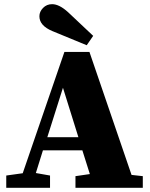

<svg xmlns="http://www.w3.org/2000/svg" viewBox="-20 -901 720 921"><path d="M396 -684 231 -752Q169 -778 169 -823Q169 -845 186.5 -863Q204 -881 230 -881Q264 -881 306 -843L427 -729ZM207 -243H356L282 -480ZM611 -62 665 -56V0H342V-56L411 -66L375 -180H186L152 -71L220 -59V0H10V-59L89 -70L289 -652H409Z"/></svg>

Font: TypoPRO Source Serif Pro
Style: Regular
Weight: 900
Designer: Frank Grießhammer
Foundry: Adobe Systems Incorporated
Version: Version 1.017;PS 1.0;hotconv 1.0.79;makeotf.lib2.5.61930